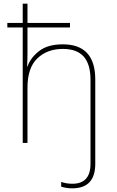

<svg xmlns="http://www.w3.org/2000/svg" viewBox="-20 -780 640 1048"><path d="M374 248Q344 248 314 239V213Q343 223 375 223Q474 223 474 114V-345Q474 -429 437 -471Q400 -513 323 -513Q238 -513 184 -461.5Q130 -410 130 -302V0H104V-630H20V-655H104V-760H130V-655H362V-630H130V-496Q130 -474 129.5 -456.5Q129 -439 128 -417H130Q146 -464 193 -501Q240 -538 323 -538Q500 -538 500 -346V114Q500 248 374 248Z"/></svg>

Font: Noto Sans Mono Thin
Style: Regular
Weight: 100
Designer: Monotype Design Team
Foundry: Monotype Imaging Inc.
Version: Version 2.014